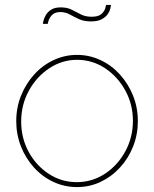

<svg xmlns="http://www.w3.org/2000/svg" viewBox="-20 -750 626 780"><path d="M293 10Q242 10 197 -11Q152 -32 118 -69.5Q84 -107 65 -155.5Q46 -204 46 -258Q46 -313 65.5 -361.5Q85 -410 119 -447.5Q153 -485 198 -506Q243 -527 293 -527Q343 -527 388 -506Q433 -485 467 -447.5Q501 -410 520.5 -361.5Q540 -313 540 -258Q540 -204 521 -155.5Q502 -107 467.5 -69.5Q433 -32 388.5 -11Q344 10 293 10ZM66 -256Q66 -189 96.5 -133Q127 -77 178.5 -43.5Q230 -10 292 -10Q354 -10 406 -44Q458 -78 489 -135Q520 -192 520 -259Q520 -326 489 -382.5Q458 -439 406.5 -473Q355 -507 293 -507Q232 -507 180 -472.5Q128 -438 97 -381Q66 -324 66 -256ZM350 -663Q321 -663 300.5 -672.5Q280 -682 263 -691.5Q246 -701 225 -701Q204 -701 193 -690.5Q182 -680 178 -668Q174 -656 174 -653H154Q154 -655 156.5 -665.5Q159 -676 166 -688.5Q173 -701 187.5 -710.5Q202 -720 227 -720Q253 -720 271.5 -710.5Q290 -701 308.5 -691.5Q327 -682 352 -682Q380 -682 392 -693Q404 -704 407.5 -716Q411 -728 411 -730H431Q431 -727 428.5 -716Q426 -705 418 -693Q410 -681 393.5 -672Q377 -663 350 -663Z"/></svg>

Font: Raleway Thin Thin
Style: Regular
Weight: 250
Version: Version 4.026